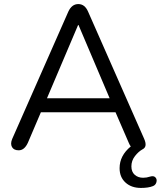

<svg xmlns="http://www.w3.org/2000/svg" viewBox="-20 -732 790 944"><path d="M673 192Q626 192 597 165.5Q568 139 568 95Q568 33 623 -12Q618 -18 613 -30L548 -180H181L117 -30Q100 7 72 7Q48 7 39 -9Q30 -25 40 -49L316 -675Q333 -712 365 -712Q397 -712 413 -675L689 -49Q706 -10 681 2Q661 13 643.5 35.5Q626 58 626 86Q626 113 642.5 127.5Q659 142 684 142Q701 142 719 136Q736 131 744.5 140.5Q753 150 749 164Q745 178 732 183Q710 192 673 192ZM366 -609H364L211 -249H519Z"/></svg>

Font: Nunito
Style: Regular
Weight: 400
Designer: Vernon Adams
Foundry: Vernon Adams
Version: Version 3.602